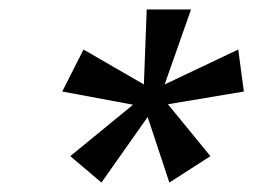

<svg xmlns="http://www.w3.org/2000/svg" viewBox="-20 -770 557 407"><path d="M129 -439 262 -548 112 -576 157 -665 285 -591 291 -750H385L329 -591L485 -665L497 -576L336 -549L426 -439L339 -383L293 -522L195 -383Z"/></svg>

Font: Teachers SemiBold
Style: Italic
Weight: 600
Designer: Alfredo Marco Pradil & Chank Diesel
Version: Version 0.009